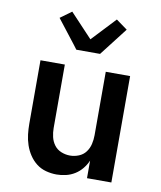

<svg xmlns="http://www.w3.org/2000/svg" viewBox="-87 -846 774 924"><g transform="rotate(10 300.0 -384.5)"><path d="M252 8Q226 8 200 1Q174 -6 153.5 -22Q133 -38 118.5 -60Q104 -82 95.5 -107Q87 -132 84 -158Q81 -184 81 -210V-520H200V-210Q200 -188 205 -166.5Q210 -145 223 -127.5Q236 -110 257 -101.5Q278 -93 300 -93Q322 -93 343 -101.5Q364 -110 377 -127.5Q390 -145 395 -166.5Q400 -188 400 -210V-520H519V0H400V-86Q391 -65 376 -46.5Q361 -28 341 -15.5Q321 -3 298 2.5Q275 8 252 8ZM242 -600 227 -620 136 -737 191 -777 300 -661 409 -777 464 -737 358 -600Z"/></g></svg>

Font: Iosevka Aile
Style: Bold
Weight: 700
Designer: Belleve Invis
Foundry: Belleve Invis
Version: Version 28.0.1; ttfautohint (v1.8.4)